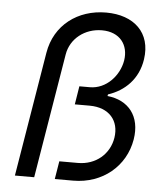

<svg xmlns="http://www.w3.org/2000/svg" viewBox="-53 -784 714 831"><g transform="rotate(5 304.5 -368.5)"><path d="M132.1 -541.2 42.6 0H126.4L215.9 -541.2C227.3 -610.8 289.1 -659.1 363.6 -659.1C441.8 -659.1 481.2 -605.1 470.2 -536.9C459.2 -471.2 404.1 -409.1 332.4 -409.1H286.9L274.1 -329.5H338.1C423.7 -329.5 469.1 -275.2 457.4 -200.3C446 -128.6 387.1 -78.1 309.7 -78.1H228.7L215.9 0H295.5C423.7 0 521.7 -83.1 541.2 -200.3C558.2 -302.9 503.2 -368.6 411.9 -377.8L413.4 -384.9C485.4 -408.7 542.6 -463.1 555.4 -549.7C572.8 -666.5 496.1 -737.2 375 -737.2C251.8 -737.2 152.3 -663.4 132.1 -541.2Z"/></g></svg>

Font: Magic Ui Pro
Style: Italic
Weight: 400
Italic angle: -9.39999°
Designer: Stefan Endress, Andreas Faust
Version: Version 1.000;FEAKit 1.0